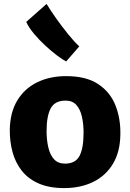

<svg xmlns="http://www.w3.org/2000/svg" viewBox="-20 -953 665 981"><path d="M308 8Q231 8 177.2 -15.8Q123.5 -39.5 91 -81Q58.5 -122.5 44 -176.2Q29.5 -230 30 -290Q31.5 -379 68.5 -440Q105.5 -501 170 -532.5Q234.5 -564 318 -564Q421 -564 482.2 -523Q543.5 -482 570 -414.5Q596.5 -347 595 -267Q594 -177.5 557.2 -116.2Q520.5 -55 456 -23.5Q391.5 8 308 8ZM312 -117Q365.5 -117 386.2 -156.2Q407 -195.5 407 -275Q407 -320 398.5 -357.2Q390 -394.5 370 -416.8Q350 -439 315 -439Q260.5 -439 239.2 -399.5Q218 -360 218 -284Q218 -238 226.8 -200Q235.5 -162 256 -139.5Q276.5 -117 312 -117ZM385 -716 318 -639Q301 -647.5 272.2 -669Q243.5 -690.5 211.8 -719.8Q180 -749 153.5 -780.8Q127 -812.5 114 -841L218 -933Q238.5 -899 268.2 -857.2Q298 -815.5 329 -777.2Q360 -739 385 -716Z"/></svg>

Font: Koeln Type Sans ExtraBold
Style: Regular
Weight: 800
Designer: Eben Sorkin
Foundry: Eben Sorkin
Version: Version 2.001